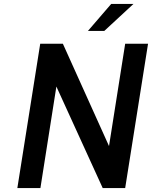

<svg xmlns="http://www.w3.org/2000/svg" viewBox="-20 -954 771 974"><path d="M426 -797 544 -934H657L509 -797ZM68 0 184 -732H299L533 -213L615 -732H731L615 0H501L266 -515L185 0Z"/></svg>

Font: Exo
Style: DemiBoldItalic
Weight: 600
Designer: Natanael Gama
Version: Version 1